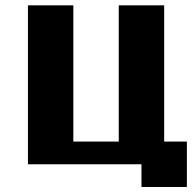

<svg xmlns="http://www.w3.org/2000/svg" viewBox="-20 -628 734 734"><path d="M260.4 -86.8H434V-607.6H607.6V-86.8H694.4V86.8H520.8V0H86.8V-607.6H260.4Z"/></svg>

Font: 8-bit Operator+ 8
Style: Bold
Weight: 700
Designer: GrandChaos9000
Version: Version 1.3.0 - August 1, 2014